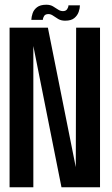

<svg xmlns="http://www.w3.org/2000/svg" viewBox="-20 -792 473 812"><path d="M20.5 0V-675H182.5L300.5 -85L302 -675H403V0H240L121 -597.5V0ZM255.5 -704.5Q238.5 -704.5 226.5 -711.5Q214.5 -718.5 204.8 -725.5Q195 -732.5 185 -732.5Q171.5 -732.5 166.5 -724.2Q161.5 -716 161 -708H112.5Q113 -721 118 -736Q123 -751 136.8 -761.5Q150.5 -772 176 -772Q192.5 -772 204 -765.2Q215.5 -758.5 225.2 -751.8Q235 -745 246.5 -745Q258.5 -745 264 -753.2Q269.5 -761.5 269.5 -769.5H318Q318 -757 312.8 -741.8Q307.5 -726.5 294.2 -715.5Q281 -704.5 255.5 -704.5Z"/></svg>

Font: Anybody Condensed Medium
Style: Regular
Weight: 500
Width: 3
Designer: Tyler Finck
Foundry: Etcetera Type Company
Version: Version 1.010; ttfautohint (v1.8.3) -l 8 -r 50 -G 200 -x 14 